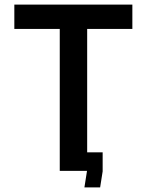

<svg xmlns="http://www.w3.org/2000/svg" viewBox="-20 -745 640 837"><path d="M240.5 -619H42.5V-725H557V-619H360V-81H427.5V2L416.5 72H348L359 2V0H240.5Z"/></svg>

Font: JuliaMono SemiBold
Style: Regular
Weight: 600
Monospace: yes
Designer: cormullion
Foundry: corm
Version: Version 0.055; ttfautohint (v1.8.4)